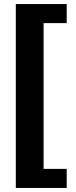

<svg xmlns="http://www.w3.org/2000/svg" viewBox="-20 -762 373 947"><path d="M309 -742V-648H195V71H309V165H58V-742Z"/></svg>

Font: Morrison
Style: Bold
Weight: 700
Designer: Pablo Impallari, Rodrigo Fuenzalida (Modified by Dan O. Williams)
Version: Version 0.03;June 6, 2019;FontCreator 11.5.0.2425 64-bit; tt